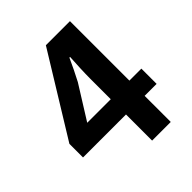

<svg xmlns="http://www.w3.org/2000/svg" viewBox="-204 -869 998 998"><g transform="rotate(-45 295.0 -370.5)"><path d="M337 0H474V-192H562V-304H474V-741H297L21 -292V-192H337ZM337 -304H164L279 -488C300 -528 320 -569 338 -609H343C340 -565 337 -498 337 -455Z"/></g></svg>

Font: Noto Sans TC
Style: Bold
Weight: 700
Designer: Ryoko NISHIZUKA 西塚涼子 (kana, bopomofo & ideographs); Paul D. Hunt (Latin, Greek & Cyrillic); Sandoll Communications 산돌커뮤니
Foundry: Adobe
Version: Version 2.004;hotconv 1.0.118;makeotfexe 2.5.65603